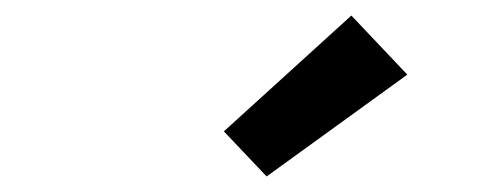

<svg xmlns="http://www.w3.org/2000/svg" viewBox="-20 -808 640 247"><path d="M323 -581 268 -639 432 -788 504 -712Z"/></svg>

Font: Iosevka Slab Extended Oblique
Style: Bold
Weight: 700
Width: 7
Italic angle: -9°
Monospace: yes
Designer: Belleve Invis
Foundry: Belleve Invis
Version: Version 11.1.1; ttfautohint (v1.8.3)